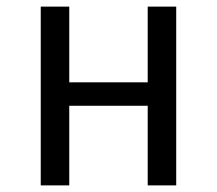

<svg xmlns="http://www.w3.org/2000/svg" viewBox="-20 -560 655 580"><path d="M426.2 0V-240.5H189.2V0H103.1V-540H189.2V-311.3H426.2V-540H512.3V0Z"/></svg>

Font: FiraCode Nerd Font
Style: Regular
Weight: 400
Designer: Carrois Corporate, Edenspiekermann AG, Nikita Prokopov
Foundry: Carrois Corporate, Edenspiekermann AG, Nikita Prokopov
Version: Version 6.002;Nerd Fonts 2.1.0